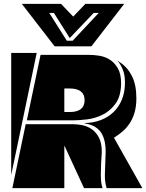

<svg xmlns="http://www.w3.org/2000/svg" viewBox="-20 -974 757 994"><path d="M190 -690H440Q465 -690 494 -685.5Q523 -681 548 -665.5Q573 -650 590 -620.5Q607 -591 607 -542Q606 -476 578.5 -438Q551 -400 512 -380.5Q473 -361 430.5 -356Q388 -351 358 -351H119ZM415 0 315 -217H313V0H44L113 -331H358Q382 -331 408 -325.5Q434 -320 456 -304.5Q478 -289 492.5 -261Q507 -233 507 -187Q505 -157 503.5 -129Q502 -101 502 -72Q502 -52 503.5 -34.5Q505 -17 511 0ZM600 -652Q640 -626 663 -580.5Q686 -535 686 -465Q686 -423 676.5 -391Q667 -359 651 -335Q635 -311 614 -293Q593 -275 570 -261L717 0H532Q523 -30 523 -62V-71L527 -187Q527 -256 500.5 -291.5Q474 -327 419 -335V-337Q464 -338 502 -352.5Q540 -367 568 -394Q596 -421 611.5 -459.5Q627 -498 627 -547Q627 -585 616 -613Q605 -641 588 -660ZM38 -700H170L38 -68ZM418 -455Q418 -516 340 -516H313V-394H340Q418 -394 418 -455ZM453 -734H263L93 -954H296L359 -888L422 -954H623ZM356 -763 491 -907H465L341 -777L259 -907H235L326 -763Z"/></svg>

Font: J.M. Nexus Grotesque
Style: Regular
Weight: 900
Designer: deFharo
Foundry: deFharo
Version: Version 3.003